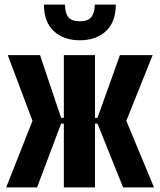

<svg xmlns="http://www.w3.org/2000/svg" viewBox="-20 -819 700 839"><path d="M7 0 122 -291 14 -578H155L247 -304H259V-578H395V-304H406L504 -578H647L532 -291L653 0H518L406 -279H395V0H259V-279H247L142 0ZM329 -643Q258 -643 215 -683Q172 -723 172 -799H264Q264 -762 278.5 -744Q293 -726 329 -726Q364 -726 379 -744.5Q394 -763 394 -799H486Q486 -723 443 -683Q400 -643 329 -643Z"/></svg>

Font: Oswald
Style: Bold
Weight: 700
Designer: Vernon Adams
Foundry: Vernon Adams
Version: Version 4.103;gftools[0.9.33.dev8+g029e19f]